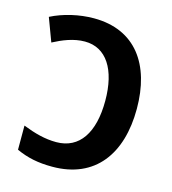

<svg xmlns="http://www.w3.org/2000/svg" viewBox="-109 -814 820 914"><g transform="rotate(15 301.0 -357.0)"><path d="M232 10C443 10 550 -138 550 -360C550 -578 447 -724 242 -724C170 -724 93 -706 32 -675L75 -560C121 -584 173 -606 229 -606C335 -606 395 -512 395 -358C395 -201 334 -108 220 -108C164 -108 113 -122 54 -145V-26C109 -1 162 10 232 10Z"/></g></svg>

Font: Noto Sans Display
Style: Bold
Weight: 700
Designer: Monotype Design Team
Foundry: Monotype Imaging Inc.
Version: Version 1.900